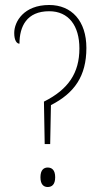

<svg xmlns="http://www.w3.org/2000/svg" viewBox="-20 -744 411 769"><path d="M159 -167H181L184 -323C278 -371 326 -439 326 -552C326 -660 267 -724 177 -724C75 -724 37 -657 37 -612C37 -582 47 -569 58 -569C58 -638 87 -699 177 -699C255 -699 298 -641 298 -550C298 -452 254 -386 156 -337ZM171 5C187 5 201 -4 201 -34C201 -64 187 -73 171 -73C156 -73 142 -64 142 -34C142 -4 156 5 171 5Z"/></svg>

Font: Noto Serif Bengali Condensed Thin
Style: Regular
Weight: 100
Width: 3
Designer: Juan Bruce, Universal Thirst, Indian Type Foundry and the Monotype Design Team.
Foundry: Monotype Imaging Inc.
Version: Version 2.003